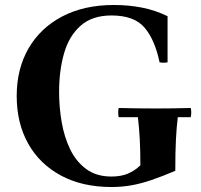

<svg xmlns="http://www.w3.org/2000/svg" viewBox="-20 -735 807 770"><path d="M745 -302Q749 -284 745 -265H693Q688 -224 685.5 -174.5Q683 -125 683 -50Q629 -27 586 -12.5Q543 2 505 8.5Q467 15 427 15Q310 15 224.5 -31Q139 -77 93 -159Q47 -241 47 -350Q47 -459 94.5 -541Q142 -623 229.5 -669Q317 -715 437 -715Q496 -715 549.5 -704.5Q603 -694 652 -670V-485Q636 -482 620 -485Q601 -576 559.5 -624.5Q518 -673 427 -673Q350 -673 303.5 -632Q257 -591 237 -521.5Q217 -452 217 -366Q217 -305 227.5 -244.5Q238 -184 262 -135Q286 -86 326.5 -56.5Q367 -27 427 -27Q465 -27 492.5 -38.5Q520 -50 543 -72Q543 -131 540.5 -177.5Q538 -224 533 -265H456Q452 -284 456 -302Q491 -301 528.5 -300.5Q566 -300 608 -300Q643 -300 677 -300.5Q711 -301 745 -302Z"/></svg>

Font: Poltawski Nowy
Style: Bold
Weight: 700
Designer: Adam Pótawski, Mateusz Machalski, Borys Kosmynka, Ania Wieluska
Foundry: Capitalics.wtf
Version: Version 1.001;gftools[0.9.25]